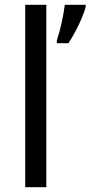

<svg xmlns="http://www.w3.org/2000/svg" viewBox="-20 -780 377 800"><path d="M173 0V-760H85V0ZM337 -751V-760H250C245 -717 230 -650 217 -612V-600H265C295 -644 328 -715 337 -751Z"/></svg>

Font: Noto Sans Lycian
Style: Regular
Weight: 400
Designer: Monotype Design Team
Foundry: Monotype Imaging Inc.
Version: Version 2.002